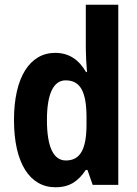

<svg xmlns="http://www.w3.org/2000/svg" viewBox="-20 -780 579 810"><path d="M214 10C275 10 310 -16 342 -63H349L371 0H479V-760H342V-575C342 -549 344 -513 347 -476H343C313 -528 271 -557 213 -557C106 -557 39 -454 39 -274C39 -93 105 10 214 10ZM258 -103C206 -103 178 -159 178 -274C178 -383 205 -441 257 -441C321 -441 345 -390 345 -283V-256C345 -151 319 -103 258 -103Z"/></svg>

Font: Noto Sans Lao Looped Condensed
Style: Bold
Weight: 700
Width: 3
Designer: Mark Frömberg, Ben Mitchell
Foundry: The Fontpad Ltd
Version: Version 1.002